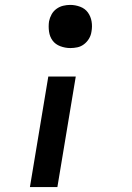

<svg xmlns="http://www.w3.org/2000/svg" viewBox="-20 -548 540 783"><path d="M267 -352Q246 -352 226 -359.5Q206 -367 194.5 -382.5Q183 -398 180 -419Q177 -440 180 -461Q183 -476 190.5 -489.5Q198 -503 210.5 -512Q223 -521 237.5 -524.5Q252 -528 266 -528Q287 -528 307 -520.5Q327 -513 338.5 -497Q350 -481 353.5 -460.5Q357 -440 353 -419Q351 -404 343 -390.5Q335 -377 322.5 -367.5Q310 -358 295.5 -355Q281 -352 267 -352ZM102 215 177 -236H289L214 215Z"/></svg>

Font: Iosevka SS18
Style: Bold Italic
Weight: 700
Italic angle: -9°
Monospace: yes
Designer: Belleve Invis
Foundry: Belleve Invis
Version: Version 25.1.1; ttfautohint (v1.8.4)